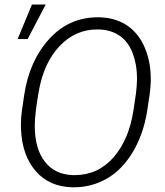

<svg xmlns="http://www.w3.org/2000/svg" viewBox="-20 -795 711 825"><path d="M55.7 -627H98.6L176.3 -775.4H117.2ZM291.5 9.8C293.5 9.8 295.4 9.8 297.4 9.8C347.7 9.8 394.5 -2.4 438 -26.9C481 -51.3 518.1 -88.4 548.8 -138.7C579.6 -189 600.6 -247.6 611.8 -314.5L623 -389.6C626 -411.1 627.9 -432.6 627.9 -455.1C627.9 -460.4 627.4 -466.3 627.4 -471.7C626 -518.1 615.7 -561 597.7 -600.1C561 -677.7 494.1 -718.8 406.7 -720.7C404.8 -720.7 402.3 -720.7 400.4 -720.7C317.4 -720.7 247.6 -689.5 190.9 -627C133.8 -564 98.1 -482.9 83.5 -383.8L73.7 -316.4C71.3 -297.4 69.8 -278.8 69.8 -259.8C69.8 -252.4 69.8 -245.6 70.3 -238.8C73.7 -164.1 94.7 -104 133.8 -59.6C172.4 -14.6 225.1 8.3 291.5 9.8ZM553.7 -322.8C541 -237.8 512.2 -169.9 467.8 -118.7C422.9 -67.9 367.2 -42.5 300.8 -42.5C298.8 -42.5 296.4 -42.5 294.4 -42.5C242.2 -43.9 201.7 -63 172.9 -100.1C144 -137.2 129.4 -188.5 129.4 -254.4C129.4 -255.4 129.4 -256.3 129.4 -256.8C129.4 -289.1 135.3 -337.4 146.5 -402.3C161.1 -484.9 190.9 -549.8 236.3 -597.2C281.2 -644.5 335 -668.5 397.5 -668.5C399.4 -668.5 401.9 -668.5 403.8 -668.5C439.5 -667.5 469.7 -658.2 494.6 -641.1C519.5 -623.5 538.1 -598.6 550.3 -565.9C562.5 -533.2 568.8 -497.1 568.8 -457.5C568.4 -436.5 566.9 -415.5 564.5 -395Z"/></svg>

Font: Roboto Light
Style: Italic
Weight: 300
Italic angle: -12°
Designer: Google
Version: Version 2.137; 2017